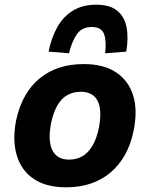

<svg xmlns="http://www.w3.org/2000/svg" viewBox="-20 -787 639 818"><path d="M262 11Q177 11 124 -24.5Q71 -60 51.5 -125Q32 -190 49 -276Q62 -335 87.5 -379.5Q113 -424 150 -454Q187 -484 233.5 -499Q280 -514 337 -514Q422 -514 475 -478.5Q528 -443 547.5 -379.5Q567 -316 549 -229Q537 -170 511 -125Q485 -80 448.5 -50Q412 -20 365.5 -4.5Q319 11 262 11ZM274 -107Q306 -107 330.5 -121Q355 -135 373 -164.5Q391 -194 401 -241Q416 -318 396 -357Q376 -396 324 -396Q294 -396 269 -383Q244 -370 226 -340.5Q208 -311 198 -264Q183 -187 203 -147Q223 -107 274 -107ZM274 -560 187 -567Q199 -627 224.5 -672Q250 -717 291 -742Q332 -767 390 -767Q447 -767 478.5 -742Q510 -717 519 -672Q528 -627 518 -567L428 -560Q434 -613 423 -642.5Q412 -672 371 -672Q330 -672 308.5 -642.5Q287 -613 274 -560Z"/></svg>

Font: Nunito Sans 7pt SemiCondensed ExtraBold
Style: Italic
Weight: 800
Width: 4
Italic angle: -9°
Designer: Vernon Adams
Foundry: Vernon Adams
Version: Version 3.101;gftools[0.9.27]